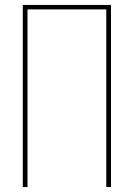

<svg xmlns="http://www.w3.org/2000/svg" viewBox="-20 -755 540 775"><path d="M72 0V-735H428V0H409V-717H91V0Z"/></svg>

Font: Zed Mono Thin
Style: Regular
Weight: 100
Monospace: yes
Designer: Belleve Invis
Foundry: Belleve Invis
Version: Version 1.0.0; ttfautohint (v1.8.4)